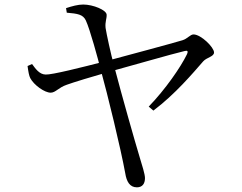

<svg xmlns="http://www.w3.org/2000/svg" viewBox="-20 -771 1040 826"><path d="M568.9 34.9C592.4 34.9 603.7 19.4 603.7 -5.1C603.7 -21.5 590.8 -62 581.3 -93.2C560 -163.7 506 -353.3 471.2 -486C456 -541.9 438.6 -623.3 434.2 -650.8C431.4 -677.5 439.6 -689.7 438.8 -707.8C438 -727.7 381 -751.5 337.9 -751.5C315.4 -751.5 289.8 -744.4 264.1 -736L267.3 -716.4C313.8 -712.4 337 -709 349.2 -683.2C366.8 -645.8 401.7 -517.4 413.2 -471.5C442.5 -365.7 499.4 -132.6 518.8 -25.8C524.4 9.7 538 34.9 568.9 34.9ZM619.8 -312.3 639.9 -295.2C733.7 -365.8 810.8 -457.4 854.1 -507C869.4 -524.3 900.8 -527.1 900.8 -545.3C900.8 -567.3 845 -622.7 812.6 -622.9C798.3 -622.9 786.8 -604.4 764.9 -597.8C717.4 -583.4 524.4 -531.9 436.9 -508.3C331.8 -481.1 202.4 -448.7 176.2 -450.3C148.4 -451.1 132.1 -476.6 117.9 -495.6L98.6 -487C101.8 -463 104.9 -444.8 110.3 -434.7C125.9 -405.2 171.6 -372.3 197.9 -372.3C219.2 -372.3 231.3 -394.2 267.3 -406.4C291.2 -415.4 383.8 -443.6 446.2 -461.2C535 -485.3 722.2 -539.5 773.6 -551.3C786 -554.3 791.2 -552.6 783.8 -536.5C756.9 -481.4 692.2 -387.5 619.8 -312.3Z"/></svg>

Font: Source Han Serif TW VF
Style: Regular
Weight: 250
Designer: Ryoko NISHIZUKA 西塚涼子 (kana & ideographs); Frank Grießhammer (Latin, Greek & Cyrillic); Wenlong ZHANG 张文龙 (bopomofo); San
Foundry: Adobe
Version: Version 2.002;hotconv 1.1.0;makeotfexe 2.6.0